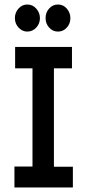

<svg xmlns="http://www.w3.org/2000/svg" viewBox="-20 -831 390 851"><path d="M44 0V-93H124V-528H47V-623H299V-528H219V-92H303V0ZM101 -691Q79 -691 62.5 -708.5Q46 -726 46 -751Q46 -775 62 -793Q78 -811 101 -811Q125 -811 141 -792.5Q157 -774 157 -751Q157 -726 140.5 -708.5Q124 -691 101 -691ZM237 -691Q214 -691 198 -708.5Q182 -726 182 -751Q182 -776 198 -793.5Q214 -811 237 -811Q261 -811 276.5 -792.5Q292 -774 292 -751Q292 -726 276 -708.5Q260 -691 237 -691Z"/></svg>

Font: Inconsolata ExtraCondensed ExtraBold
Style: Regular
Weight: 800
Width: 2
Monospace: yes
Designer: Raph Levien, Cyreal, Brenton Simpson
Foundry: Raph Levien, Cyreal, Google
Version: Version 3.001; ttfautohint (v1.8.2.53-6de2)